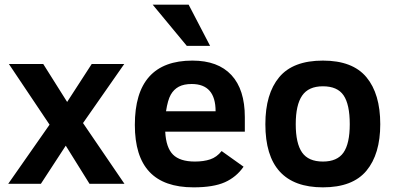

<svg xmlns="http://www.w3.org/2000/svg" viewBox="-20 -786 1691 821"><path d="M362.8 0 261.2 -163.1 154.8 0H15.1L191.9 -252.9L18.1 -512.2H165L267.1 -350.1L372.1 -512.2H511.2L335 -259.8L512.2 0Z M686.5 -223.1Q689.9 -154.8 719.7 -125Q749.5 -95.2 813.5 -95.2Q850.6 -95.2 878.7 -104.5Q906.7 -113.8 927.7 -140.1L1021.5 -73.2Q990.7 -28.8 941.7 -6.8Q892.6 15.1 807.6 15.1Q681.2 15.1 618.9 -51.3Q556.6 -117.7 556.6 -252Q556.6 -526.9 802.7 -526.9Q912.1 -526.9 969.5 -465.1Q1026.9 -403.3 1026.9 -285.2V-223.1ZM901.9 -310.1Q901.9 -426.8 799.8 -426.8Q766.1 -426.8 744.6 -415.3Q723.1 -403.8 710.2 -381.1Q697.3 -358.4 689.9 -310.1ZM778.8 -589.8 632.8 -766.1H786.6L878.4 -589.8Z M1606 -254.9Q1606 -127 1546.9 -55.9Q1487.8 15.1 1360.8 15.1Q1114.7 15.1 1114.7 -254.9Q1114.7 -384.8 1173.8 -455.8Q1232.9 -526.9 1360.8 -526.9Q1487.8 -526.9 1546.9 -455.8Q1606 -384.8 1606 -254.9ZM1475.6 -254.9Q1475.6 -339.4 1449.2 -378.2Q1422.9 -417 1360.8 -417Q1299.3 -417 1272 -377.2Q1244.6 -337.4 1244.6 -254.9Q1244.6 -172.9 1271.7 -134Q1298.8 -95.2 1360.8 -95.2Q1421.9 -95.2 1448.7 -133.5Q1475.6 -171.9 1475.6 -254.9Z"/></svg>

Font: Clear Sans
Style: Bold
Weight: 700
Foundry: Intel Corporation
Version: Version 1.00